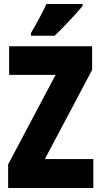

<svg xmlns="http://www.w3.org/2000/svg" viewBox="-20 -947 511 967"><path d="M396 -917V-927H214C193 -883 168 -834 136 -781V-767H255C305 -814 368 -883 396 -917ZM450 0V-146H206L444 -595V-714H26V-570H260L21 -119V0Z"/></svg>

Font: Noto Sans Georgian ExtraCondensed Black
Style: Regular
Weight: 900
Width: 2
Designer: Monotype Design Team, Akaki Razmadze
Foundry: Google LLC
Version: Version 2.005